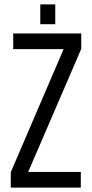

<svg xmlns="http://www.w3.org/2000/svg" viewBox="-20 -852 419 872"><path d="M163 -832V-742H231V-832ZM347 -71H108L349 -630V-700H40V-629H269L29 -70V0H347Z"/></svg>

Font: VL Bebas Neue Regular
Style: Regular
Weight: 400
Designer: Ryoichi Tsunekawa
Foundry: Ryoichi Tsunekawa
Version: Version 001.003